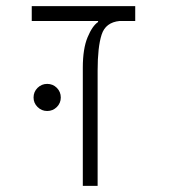

<svg xmlns="http://www.w3.org/2000/svg" viewBox="-20 -606 626 626"><path d="M420.9 -585.9V-537.6H370.1Q324.2 -533.2 311.3 -492.9Q298.3 -452.6 298.3 -376V0H250V-385.3Q250 -447.3 265.6 -484.6Q281.2 -522 299.8 -534.2V-537.6H83.5V-585.9ZM133.8 -244.1Q115.7 -244.1 102.5 -257.1Q89.4 -270 89.4 -288.1Q89.4 -306.6 102.5 -319.6Q115.7 -332.5 133.8 -332.5Q152.3 -332.5 165.3 -319.6Q178.2 -306.6 178.2 -288.1Q178.2 -270 165.3 -257.1Q152.3 -244.1 133.8 -244.1Z"/></svg>

Font: Cascadia Mono ExtraLight
Style: Regular
Weight: 200
Monospace: yes
Designer: Aaron Bell
Foundry: Saja Typeworks
Version: Version 2404.023; ttfautohint (v1.8.4)